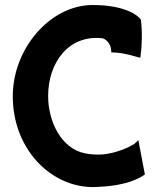

<svg xmlns="http://www.w3.org/2000/svg" viewBox="-20 -735 637 766"><path d="M350 -715C180 -715 31 -541 31 -351C31 -153 164 -10 315 9C337 12 359 12 380 10C487 5 539 -25 558 -39L532 -176C528 -172 523 -167 516 -161C491 -145 442 -124 391 -119C365 -117 342 -119 320 -123C223 -142 172 -252 172 -352C172 -486 255 -599 391 -582C411 -573 424 -555 424 -526C480 -526 529 -505 540 -505C547 -556 548 -608 542 -657C526 -679 469 -715 350 -715Z"/></svg>

Font: Bluebird
Style: Nrw
Weight: 400
Designer: Jasper
Foundry: Cannot Into Space Fonts
Version: Version 0.98